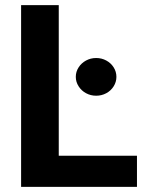

<svg xmlns="http://www.w3.org/2000/svg" viewBox="-20 -727 597 747"><path d="M62.1 -707H208.6V-121.2H512.9V0H62.1ZM274.9 -427.9Q274.9 -448 285.8 -464.8Q296.6 -481.7 314.7 -491.5Q332.8 -501.3 354 -501.3Q375.6 -501.3 393.6 -491.5Q411.7 -481.7 422.3 -464.8Q432.9 -448 432.9 -427.9Q432.9 -408.3 422.3 -391.3Q411.7 -374.2 393.6 -364.4Q375.6 -354.6 354 -354.6Q332.8 -354.6 314.7 -364.4Q296.6 -374.2 285.8 -391.3Q274.9 -408.3 274.9 -427.9Z"/></svg>

Font: Pretendard Std Variable
Style: Regular
Weight: 400
Designer: Base glyphs from Inter by Rasmus Andersson; Hangeul glyphs from Noto Sans CJK(Source Han Sans) by Jang Soo-young and Kan
Foundry: Kil Hyung-jin
Version: Version 1.309;Glyphs 3.2 (3225)